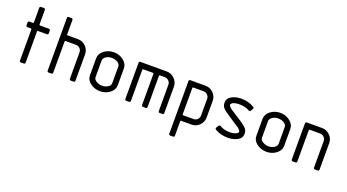

<svg xmlns="http://www.w3.org/2000/svg" viewBox="-57 -1234 3671 2030"><g transform="rotate(20 1778.5 -219.5)"><path d="M124.5 -16.6V-366.2Q124.5 -374.5 116.2 -374.5H78.6Q62 -374.5 62 -391.1V-419.9Q62 -436.5 78.6 -436.5H116.2Q124.5 -436.5 124.5 -444.8V-607.9Q124.5 -624.5 141.1 -624.5H171.4Q188 -624.5 188 -607.9V-444.8Q188 -436.5 196.3 -436.5H295.4Q312 -436.5 312 -419.9V-391.1Q312 -374.5 295.4 -374.5H196.3Q188 -374.5 188 -366.2V-16.6Q188 0 171.4 0H141.1Q124.5 0 124.5 -16.6Z M748.5 -312V-16.6Q748.5 0 731.9 0H702.6Q686 0 686 -16.6V-312Q686 -337.9 668 -356.2Q649.9 -374.5 624 -374.5H506.8Q498.5 -374.5 498.5 -366.2V-16.6Q498.5 0 481.9 0H452.6Q436 0 436 -16.6V-607.9Q436 -624.5 452.6 -624.5H481.9Q498.5 -624.5 498.5 -607.9V-446.3Q498.5 -438 506.8 -438H624Q674.8 -438 711.7 -400.9Q748.5 -363.8 748.5 -312Z M1122.6 -124.5V-312Q1122.6 -339.8 1093.5 -357.2Q1064.5 -374.5 1029.3 -374.5Q985.8 -374.5 960 -353.5Q935.1 -335 935.1 -312V-124.5Q935.1 -97.7 965.6 -79.8Q996.1 -62 1029.3 -62Q1063.5 -62 1093 -79.3Q1122.6 -96.7 1122.6 -124.5ZM1185.1 -312V-124.5Q1185.1 -71.8 1137.9 -35.9Q1090.8 0 1029.3 0Q967.3 0 919.9 -35.2Q872.6 -70.3 872.6 -124.5V-312Q872.6 -365.7 919.9 -401.9Q967.3 -438 1029.3 -438Q1090.3 -438 1137.7 -401.4Q1185.1 -364.7 1185.1 -312Z M1748 -312V-16.6Q1748 0 1731.4 0H1702.6Q1686 0 1686 -16.6V-312Q1686 -337.9 1667.2 -356.2Q1648.4 -374.5 1622.6 -374.5H1568.4Q1560.1 -374.5 1560.1 -366.2V-16.6Q1560.1 0 1543.5 0H1514.6Q1498 0 1498 -16.6V-366.2Q1498 -374.5 1489.7 -374.5H1380.9Q1372.6 -374.5 1372.6 -366.2V-16.6Q1372.6 0 1356 0H1326.7Q1310.1 0 1310.1 -16.6V-421.4Q1310.1 -438 1326.7 -438H1622.6Q1673.3 -438 1710.7 -400.4Q1748 -362.8 1748 -312Z M2122.1 -124.5V-312Q2122.1 -337.9 2104 -356.2Q2085.9 -374.5 2060.1 -374.5H1943.8Q1935.5 -374.5 1935.5 -366.2V-70.3Q1935.5 -62 1943.8 -62H2060.1Q2085.9 -62 2104 -80.3Q2122.1 -98.6 2122.1 -124.5ZM2184.6 -312V-124.5Q2184.6 -72.8 2147.7 -36.4Q2110.8 0 2060.1 0H1943.8Q1935.5 0 1935.5 7.3V169.9Q1935.5 186.5 1918 186.5H1888.7Q1872.1 186.5 1872.1 169.9V-419.9Q1872.1 -436.5 1888.7 -436.5H2060.1Q2110.8 -436.5 2147.7 -399.7Q2184.6 -362.8 2184.6 -312Z M2608.4 -399.4Q2622.1 -391.1 2613.8 -376.5L2598.1 -351.6Q2589.8 -337.9 2575.2 -347.7Q2529.8 -374.5 2465.3 -374.5Q2416.5 -374.5 2389.6 -359.9Q2373 -350.6 2371.1 -338.4Q2371.1 -330.1 2377.9 -320.6Q2384.8 -311 2390.4 -306.4Q2396 -301.8 2408.2 -292.5L2421.9 -284.2L2544.4 -204.6Q2577.6 -180.7 2597.2 -161.6Q2621.1 -137.7 2621.1 -98.6Q2621.1 -50.8 2575 -25.4Q2528.8 0 2465.3 0Q2384.3 0 2322.3 -37.1Q2307.6 -48.3 2316.9 -61L2332.5 -85Q2340.8 -96.2 2355.5 -90.3Q2398.9 -62.5 2465.3 -62Q2512.2 -62 2540 -77.6Q2558.6 -86.9 2558.6 -99.6Q2558.6 -103.5 2557.1 -108.4Q2555.7 -113.3 2553 -116.7Q2550.3 -120.1 2546.1 -124.3Q2542 -128.4 2539.1 -131.1Q2536.1 -133.8 2530.8 -137.9Q2525.4 -142.1 2522.9 -143.6Q2520.5 -145 2515.4 -148.7Q2510.3 -152.3 2508.8 -152.3L2386.7 -233.4Q2355.5 -252.9 2333.5 -274.9Q2308.6 -298.8 2308.6 -339.4Q2308.6 -387.2 2355 -412.6Q2401.4 -438 2465.3 -438Q2543.9 -438 2608.4 -399.4Z M2995.1 -124.5V-312Q2995.1 -339.8 2966.1 -357.2Q2937 -374.5 2901.9 -374.5Q2858.4 -374.5 2832.5 -353.5Q2807.6 -335 2807.6 -312V-124.5Q2807.6 -97.7 2838.1 -79.8Q2868.7 -62 2901.9 -62Q2936 -62 2965.6 -79.3Q2995.1 -96.7 2995.1 -124.5ZM3057.6 -312V-124.5Q3057.6 -71.8 3010.5 -35.9Q2963.4 0 2901.9 0Q2839.8 0 2792.5 -35.2Q2745.1 -70.3 2745.1 -124.5V-312Q2745.1 -365.7 2792.5 -401.9Q2839.8 -438 2901.9 -438Q2962.9 -438 3010.3 -401.4Q3057.6 -364.7 3057.6 -312Z M3495.1 -313.5V-16.6Q3495.1 0 3478.5 0H3449.2Q3432.6 0 3432.6 -16.6V-313.5Q3432.6 -339.4 3414.6 -357.7Q3396.5 -376 3370.6 -376H3253.4Q3245.1 -376 3245.1 -367.7V-16.6Q3245.1 0 3228.5 0H3199.2Q3182.6 0 3182.6 -16.6V-421.4Q3182.6 -438 3199.2 -438H3370.6Q3421.4 -438 3458.3 -401.1Q3495.1 -364.3 3495.1 -313.5Z"/></g></svg>

Font: GOSTRUS
Style: type_B
Weight: 400
Designer: Юрий и Татьяна Кривогуз
Version: Version 02.00